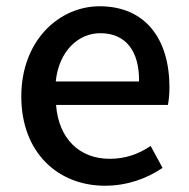

<svg xmlns="http://www.w3.org/2000/svg" viewBox="-20 -582 605 613"><path d="M315 11C386 11 449 -12 499 -46L461 -116C421 -89 379 -75 330 -75C233 -75 167 -140 159 -247H516C519 -262 521 -280 521 -303C521 -458 444 -562 298 -562C169 -562 48 -453 48 -274C48 -94 166 11 315 11ZM424 -322H158C168 -420 231 -476 300 -476C381 -476 425 -420 424 -322Z"/></svg>

Font: Bithumb Trading Sans Medium
Style: Regular
Weight: 500
Designer: Ham Hyungwon
Foundry: Bithumb
Version: Version 1.200;FEAKit 1.0